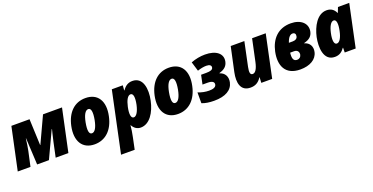

<svg xmlns="http://www.w3.org/2000/svg" viewBox="-30 -1339 4581 2355"><g transform="rotate(-20 2260.0 -161.5)"><path d="M-4 0H162L204 -192C214 -234 220 -287 228 -347H231L249 0H403L565 -346H569C563 -319 550 -277 532 -192L491 0H657L775 -553H527L368 -211H365L351 -553H114Z M999 10C1141 10 1243 -87 1278 -254C1319 -442 1242 -563 1082 -563C940 -563 840 -468 804 -301C764 -112 840 10 999 10ZM1013 -129C975 -129 965 -179 984 -281C1002 -374 1031 -424 1070 -424C1107 -424 1117 -370 1098 -270C1080 -177 1050 -129 1013 -129Z M1257 240H1435L1467 87C1480 26 1485 -13 1489 -60H1492C1515 -17 1552 10 1600 10C1717 10 1795 -116 1825 -257C1857 -403 1834 -563 1695 -563C1640 -563 1600 -537 1567 -488H1563L1568 -553H1425ZM1562 -137C1524 -137 1517 -196 1536 -284C1554 -366 1582 -417 1619 -417C1655 -417 1664 -363 1645 -271C1627 -188 1596 -137 1562 -137Z M2087 10C2229 10 2331 -87 2366 -254C2407 -442 2330 -563 2170 -563C2028 -563 1928 -468 1892 -301C1852 -112 1928 10 2087 10ZM2101 -129C2063 -129 2053 -179 2072 -281C2090 -374 2119 -424 2158 -424C2195 -424 2205 -370 2186 -270C2168 -177 2138 -129 2101 -129Z M2558 9C2706 10 2795 -44 2815 -138C2830 -209 2798 -266 2733 -285L2734 -289C2802 -308 2838 -340 2850 -397C2870 -495 2788 -563 2643 -563C2583 -563 2518 -551 2459 -528L2496 -406C2536 -420 2579 -428 2611 -428C2655 -428 2678 -411 2672 -382C2667 -357 2639 -346 2583 -346H2515L2490 -227H2556C2617 -227 2643 -207 2637 -174C2631 -138 2588 -129 2542 -129C2495 -129 2445 -139 2399 -158V-17C2439 0 2495 9 2558 9Z M3033 10C3096 10 3140 -15 3176 -72H3179L3175 0H3317L3434 -553H3256L3195 -266C3176 -178 3148 -138 3114 -138C3081 -138 3075 -172 3089 -239L3155 -553H2977L2909 -237C2881 -105 2904 10 3033 10Z M3685 10C3807 10 3898 -41 3918 -132C3934 -202 3900 -259 3836 -275V-279C3907 -296 3943 -329 3955 -385C3976 -487 3894 -563 3762 -563C3595 -563 3499 -456 3466 -303C3430 -132 3485 10 3685 10ZM3741 -438C3769 -438 3783 -418 3776 -388C3770 -360 3747 -346 3711 -346H3661C3684 -416 3713 -438 3741 -438ZM3686 -115C3639 -115 3625 -153 3634 -227H3686C3732 -227 3747 -194 3742 -162C3736 -132 3715 -115 3686 -115Z M4134 10C4196 10 4232 -20 4261 -62H4265L4264 0H4407L4524 -553H4377L4351 -486H4348C4324 -537 4287 -563 4230 -563C4106 -563 4033 -423 4005 -296C3979 -172 3985 10 4134 10ZM4212 -136C4176 -136 4166 -191 4186 -282C4204 -365 4234 -416 4270 -416C4307 -416 4314 -357 4295 -269C4278 -187 4248 -136 4212 -136Z"/></g></svg>

Font: Noto Sans SemiCondensed Black
Style: Italic
Weight: 900
Width: 4
Italic angle: -12°
Designer: Monotype Design Team
Foundry: Monotype Imaging Inc.
Version: Version 2.013